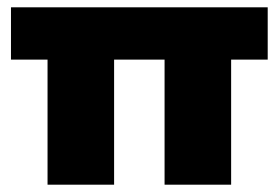

<svg xmlns="http://www.w3.org/2000/svg" viewBox="-20 -505 762 525"><path d="M292 0V-342H430V0H612V-342H712V-485H10V-342H110V0Z"/></svg>

Font: Catamaran Black
Style: Regular
Weight: 900
Designer: Pria Ravichandran
Version: Version 2.000